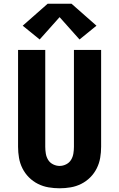

<svg xmlns="http://www.w3.org/2000/svg" viewBox="-20 -1003 640 1031"><path d="M300 8Q270 8 240.5 3Q211 -2 184 -15.5Q157 -29 135.5 -50.5Q114 -72 100.5 -99Q87 -126 82 -155.5Q77 -185 77 -215V-735H223V-215Q223 -197 226 -178.5Q229 -160 238.5 -144.5Q248 -129 265 -120.5Q282 -112 300 -112Q318 -112 335 -120.5Q352 -129 361.5 -144.5Q371 -160 374 -178.5Q377 -197 377 -215V-735H523V-215Q523 -185 518 -155.5Q513 -126 499.5 -99Q486 -72 464.5 -50.5Q443 -29 416 -15.5Q389 -2 359.5 3Q330 8 300 8ZM193 -791 102 -865 236 -983H364L498 -865L407 -791L300 -911Z"/></svg>

Font: Iosevka Custom Heavy Extended
Style: Regular
Weight: 900
Width: 7
Monospace: yes
Designer: Belleve Invis
Foundry: Belleve Invis
Version: Version 11.2.4; ttfautohint (v1.8.4)